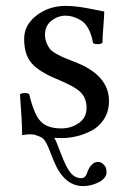

<svg xmlns="http://www.w3.org/2000/svg" viewBox="-20 -459 430 652"><path d="M47.9 -138.2Q52.7 -143.1 63.5 -143.1Q74.2 -143.1 79.1 -139.2Q96.2 -68.4 118.2 -46.9Q140.1 -22.9 189 -22.9Q221.2 -22.9 247.6 -41Q273.9 -59.1 273.9 -92.8Q273.9 -126 253.4 -146Q232.9 -166 171.9 -190.9Q111.8 -215.8 86.9 -244.9Q62 -273.9 62 -327.1Q62 -374 104 -406.5Q146 -439 203.1 -439Q226.1 -439 250 -435.5Q273.9 -432.1 300.5 -426.5Q327.1 -420.9 334 -419.9Q334 -406.7 331.1 -370.4Q328.1 -334 328.1 -314Q323.2 -309.1 312 -309.1Q300.8 -309.1 295.9 -313Q291 -342.8 279.5 -362.8Q268.1 -382.8 252.4 -391.4Q236.8 -399.9 225.3 -402.8Q213.9 -405.8 203.1 -405.8Q176.3 -405.8 154.5 -388.4Q132.8 -371.1 132.8 -341.8Q132.8 -325.7 138.2 -313Q143.6 -300.3 150.1 -292.2Q156.7 -284.2 172.4 -275.6Q188 -267.1 198.7 -262.7Q209.5 -258.3 232.9 -249Q350.1 -204.6 350.1 -116.2Q350.1 -81.1 333.5 -54.9Q316.9 -28.8 291 -15.4Q265.1 -2 240 3.9Q214.8 9.8 190.9 9.8Q177.2 9.8 164.1 9.3Q168.9 17.1 172.6 25.9Q176.3 34.7 180.4 46.1Q184.6 57.6 187 63Q206.1 112.8 220.9 129.4Q235.8 146 255.9 146Q269 146 274.9 130.9Q280.8 110.8 292 100.1Q299.8 91.3 313 90.8Q325.2 90.8 335 103Q341.8 110.8 341.8 126Q341.8 142.1 324.2 154.8Q294.4 172.9 262.2 172.9Q198.2 172.9 163.1 88.9Q161.1 83 156 70.6Q150.9 58.1 148.9 53Q147 47.9 143.1 38.8Q139.2 29.8 137 26.4Q134.8 22.9 130.9 17.1Q127 11.2 123 9Q119.1 6.8 114 4.4Q108.9 2 103 1V0Q101.6 -0.5 100.1 -1Q93.3 -2.9 80.1 -2.9Q70.3 -2.9 55.2 0Q54.7 -52.2 47.9 -138.2Z"/></svg>

Font: Linux Libertine Capitals
Style: Small Caps
Weight: 400
Designer: Philipp H. Poll
Foundry: Philipp H. Poll
Version: Version 5.1.3